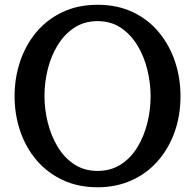

<svg xmlns="http://www.w3.org/2000/svg" viewBox="-20 -770 816 803"><path d="M388.2 13.2Q306.6 13.2 242.2 -17.1Q177.7 -47.4 132.8 -100.1Q87.9 -152.8 64.5 -221.7Q41 -290.5 41 -368.2Q41 -444.3 64.2 -513.2Q87.4 -582 131.8 -635.3Q176.3 -688.5 241 -719.2Q305.7 -750 388.2 -750Q470.7 -750 535.2 -719.5Q599.6 -689 644 -635.5Q688.5 -582 711.7 -513.2Q734.9 -444.3 734.9 -368.2Q734.9 -286.6 710 -217Q685.1 -147.5 639.2 -95.7Q593.3 -43.9 529.5 -15.4Q465.8 13.2 388.2 13.2ZM388.2 -55.2Q443.8 -55.2 485.6 -82.3Q527.3 -109.4 554.9 -154.8Q582.5 -200.2 596.2 -255.6Q609.9 -311 609.9 -367.2Q609.9 -422.9 596.2 -478.5Q582.5 -534.2 554.7 -580.1Q526.9 -626 485.4 -653.8Q443.8 -681.6 388.2 -681.6Q332.5 -681.6 291 -654.3Q249.5 -627 221.7 -581.8Q193.8 -536.6 179.9 -481.2Q166 -425.8 166 -369.1Q166 -313 179.9 -257.3Q193.8 -201.7 221.4 -155.8Q249 -109.9 290.8 -82.5Q332.5 -55.2 388.2 -55.2Z"/></svg>

Font: Trocchi
Style: Regular
Weight: 400
Designer: Vernon Adams
Foundry: Vernon Adams
Version: Version 1.101; ttfautohint (v1.8.4.7-5d5b);gftools[0.9.27]